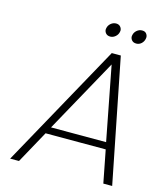

<svg xmlns="http://www.w3.org/2000/svg" viewBox="-123 -936 873 1027"><g transform="rotate(15 313.5 -422.5)"><path d="M379 -769Q363 -769 354.5 -778.5Q346 -788 346 -800Q346 -803 347 -807Q350 -823 363 -834Q376 -845 392 -845Q407 -845 415.5 -835.5Q424 -826 424 -814Q424 -811 423 -807Q420 -791 407 -780Q394 -769 379 -769ZM523 -769Q507 -769 498.5 -778.5Q490 -788 490 -800Q490 -803 491 -807Q494 -823 507 -834Q520 -845 536 -845Q552 -845 559.5 -835.5Q567 -826 567 -815Q567 -811 566 -807Q563 -791 551 -780Q539 -769 523 -769ZM512 -180H179L80 0H31L410 -686H460L596 0H547ZM504 -218 425 -627 199 -218Z"/></g></svg>

Font: Fz Poppins ExtLt
Style: Italic
Weight: 200
Italic angle: -10°
Designer: Ninad Kale (Devanagari), Jonny Pinhorn (Latin)
Foundry: Indian Type Foundry
Version: Vit hóa bi Vntype.Com & FontZin.Com